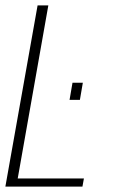

<svg xmlns="http://www.w3.org/2000/svg" viewBox="-36 -695 439 715"><path d="M-16 0H271L276.5 -30.5H30L144 -675H104ZM234 -387 223 -323H261.5L272.5 -387Z"/></svg>

Font: Anybody SemiCondensed ExtraLight
Style: Italic
Weight: 250
Width: 4
Italic angle: -10°
Version: Version 1.113;gftools[0.9.25]